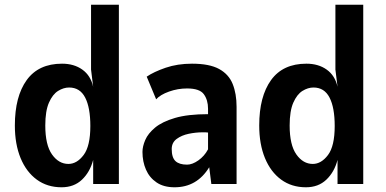

<svg xmlns="http://www.w3.org/2000/svg" viewBox="-20 -780 1638 814"><path d="M241 14Q180.5 14 136 -18.5Q91.5 -51 67.2 -110Q43 -169 43 -248Q43 -371 93.2 -440.5Q143.5 -510 243 -510Q294 -510 329.2 -484.8Q364.5 -459.5 375 -412L366 -485V-760H484V0H375V-102Q361.5 -50.5 327.5 -18.2Q293.5 14 241 14ZM270 -85Q306 -85 334.5 -122.8Q363 -160.5 363 -246Q363 -324 341 -366.5Q319 -409 273 -409Q249.5 -409 226.2 -394.5Q203 -380 187.5 -344.8Q172 -309.5 172 -248Q172 -165.5 200.5 -125.2Q229 -85 270 -85Z M720 14Q674 14 643.8 -6.5Q613.5 -27 598.8 -61Q584 -95 584 -136Q584 -159 595.8 -186.5Q607.5 -214 637.5 -239Q667.5 -264 722 -280Q776.5 -296 862 -296V-319Q862 -356 844.2 -380.5Q826.5 -405 773 -405Q734 -405 696.8 -391.8Q659.5 -378.5 642 -359L602 -455Q632 -475.5 682.2 -492.8Q732.5 -510 794 -510Q868 -510 909 -487.5Q950 -465 966.5 -423.8Q983 -382.5 983 -327V0H876L867 -71Q815 14 720 14ZM773 -82Q795.5 -82 821.2 -100.2Q847 -118.5 862 -147V-218Q857 -219 851.2 -219Q845.5 -219 838 -219Q810.5 -219 780.2 -212.8Q750 -206.5 729 -191Q708 -175.5 708 -148Q708 -112 724 -97Q740 -82 773 -82Z M1277 14Q1216.5 14 1172 -18.5Q1127.5 -51 1103.2 -110Q1079 -169 1079 -248Q1079 -371 1129.2 -440.5Q1179.5 -510 1279 -510Q1330 -510 1365.2 -484.8Q1400.5 -459.5 1411 -412L1402 -485V-760H1520V0H1411V-102Q1397.5 -50.5 1363.5 -18.2Q1329.5 14 1277 14ZM1306 -85Q1342 -85 1370.5 -122.8Q1399 -160.5 1399 -246Q1399 -324 1377 -366.5Q1355 -409 1309 -409Q1285.5 -409 1262.2 -394.5Q1239 -380 1223.5 -344.8Q1208 -309.5 1208 -248Q1208 -165.5 1236.5 -125.2Q1265 -85 1306 -85Z"/></svg>

Font: Alatsi
Style: Regular
Weight: 400
Designer: Spyros Zevelakis, Eben Sorkin
Foundry: www.sorkintype.com
Version: Version 1.008; ttfautohint (v1.8.4.7-5d5b)